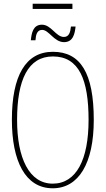

<svg xmlns="http://www.w3.org/2000/svg" viewBox="-20 -1004 570 1034"><path d="M156 -956H370V-984H156ZM146 -787H171C173 -818 180 -843 207 -843C244 -843 271 -777 325 -777C374 -777 383 -823 387 -861H362C359 -831 352 -805 324 -805C281 -805 256 -871 206 -871C157 -871 150 -824 146 -787ZM264 10C404 10 485 -125 485 -358C485 -610 414 -725 265 -725C118 -725 44 -596 44 -359C44 -137 116 10 264 10ZM264 -15C137 -15 72 -153 72 -358C72 -574 131 -700 265 -700C406 -700 457 -574 457 -358C457 -146 392 -15 264 -15Z"/></svg>

Font: Noto Serif ExtraCondensed Thin
Style: Regular
Weight: 100
Width: 2
Designer: Monotype Design Team
Foundry: Monotype Imaging Inc.
Version: Version 2.013